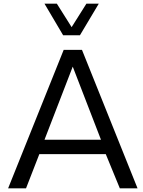

<svg xmlns="http://www.w3.org/2000/svg" viewBox="-20 -1020 776 1040"><path d="M322 -829 221 -1000H288L368 -873L448 -1000H515L413 -829ZM553 -185H193L121 0H24L325 -750H424L725 0H629ZM527 -263 374 -659 221 -263Z"/></svg>

Font: Oakes Grotesk
Style: Regular
Weight: 400
Designer: Samuel Oakes
Foundry: Samuel Oakes
Version: Version 1.000;PS 001.000;hotconv 1.0.88;makeotf.lib2.5.64775